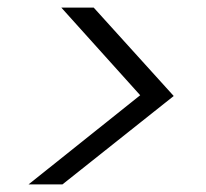

<svg xmlns="http://www.w3.org/2000/svg" viewBox="-20 -602 540 504"><path d="M55 -118 348 -352 141 -582H226L436 -350L144 -118Z"/></svg>

Font: DM Sans 12pt Light
Style: Italic
Weight: 300
Italic angle: -10°
Version: Version 4.004;gftools[0.9.30]